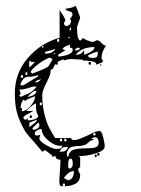

<svg xmlns="http://www.w3.org/2000/svg" viewBox="-20 -660 495 673"><path d="M352 -500Q352 -500 350 -498Q336 -476 336 -458Q336 -454 338.5 -450Q341 -446 341 -445Q341 -442 329.5 -438Q318 -434 316 -433L317 -436Q317 -443 300 -445.5Q283 -448 270 -448V-451Q257 -451 247.5 -452Q238 -453 231 -453Q218 -453 204 -448V-451Q194 -451 181 -442L183 -438Q183 -433 179 -433Q177 -433 175 -436Q169 -429 164 -417H158Q158 -402 151 -387Q144 -372 143 -370Q128 -342 128 -325Q128 -292 136 -258.5Q144 -225 159 -200Q173 -176 174 -176H229Q229 -173 232.5 -171Q236 -169 239 -169Q249 -169 262.5 -174.5Q276 -180 289 -186Q317 -201 329 -201Q336 -201 341.5 -179.5Q347 -158 347 -147Q347 -132 316 -122.5Q285 -113 260 -113L254 -114L261 -109V-74Q254 -71 254 -65Q254 -62 261 -48Q261 -25 245.5 -16.5Q230 -8 205 -7Q206 -7 207 -8.5Q208 -10 208 -12Q208 -14 207 -15.5Q206 -17 204 -17Q200 -17 200 -12Q200 -7 203 -7H199Q192 -7 190 -11Q188 -15 188 -23Q188 -36 190 -60Q192 -86 192 -100Q175 -100 174 -114L164 -109V-114L138 -134L128 -128Q128 -129 104 -157Q71 -194 68 -200Q47 -237 39.5 -265Q32 -293 32 -333Q32 -403 76.5 -455.5Q121 -508 189 -528V-625Q194 -618 201.5 -605.5Q209 -593 209 -589Q209 -588 207 -585Q205 -582 204 -579Q204 -574 207 -571.5Q210 -569 213 -569Q220 -569 224.5 -574.5Q229 -580 229 -587Q229 -590 225 -594Q228 -596 231 -601Q234 -606 234 -609Q234 -615 231.5 -617Q229 -619 220.5 -621Q212 -623 209 -629Q212 -630 224.5 -632Q237 -634 245 -640Q247 -637 253 -621Q259 -605 261 -599Q261 -596 255.5 -581.5Q250 -567 250 -564Q250 -518 262 -518Q264 -519 267 -522Q270 -525 270 -528Q272 -524 286 -518.5Q300 -513 306 -513L320 -519Q327 -519 335.5 -509.5Q344 -500 352 -500ZM224 -554H229V-564Q224 -562 224 -554ZM219 -528Q219 -526 222 -526Q224 -526 225 -528Q225 -530 222 -530Q219 -530 219 -528ZM184 -513Q186 -513 187 -514.5Q188 -516 188 -518Q188 -520 187 -522Q186 -524 184 -524Q180 -524 180 -518Q180 -513 184 -513ZM235 -486Q235 -493 225 -493V-504Q224 -503 213.5 -499Q203 -495 199 -488L209 -484L184 -468V-462Q199 -462 217 -468Q235 -474 235 -486ZM127 -494Q127 -493 129 -493Q131 -493 132 -494.5Q133 -496 133 -498L131 -499Q129 -499 128 -497.5Q127 -496 127 -494ZM275 -484V-468Q278 -469 287.5 -473Q297 -477 304 -482.5Q311 -488 311 -495Q267 -495 245 -468Q256 -468 262.5 -471.5Q269 -475 275 -484ZM243 -483Q251 -483 261 -488Q261 -489 258.5 -491Q256 -493 254 -493Q250 -493 246.5 -490Q243 -487 243 -483ZM174 -488Q169 -487 155.5 -483Q142 -479 138 -478V-472Q165 -472 174 -488ZM323 -479Q319 -479 307.5 -474.5Q296 -470 289 -466Q289 -460 293.5 -458.5Q298 -457 306 -457Q317 -457 320 -461.5Q323 -466 323 -479ZM174 -472Q174 -474 172 -474Q169 -474 169 -472Q169 -470 171 -470Q172 -470 174 -472ZM164 -452Q163 -454 158.5 -456Q154 -458 153 -458Q133 -450 110.5 -432.5Q88 -415 88 -407L93 -402Q99 -404 116.5 -411Q134 -418 143 -423Q149 -425 155.5 -437Q162 -449 164 -452ZM82 -440 83 -423 103 -443H88V-448Q82 -447 82 -440ZM295 -443Q297 -443 298 -441.5Q299 -440 299 -438Q299 -433 295 -433Q290 -433 290 -438Q290 -440 291.5 -441.5Q293 -443 295 -443ZM333 -434Q336 -434 336 -433Q335 -430 332 -430Q330 -430 330 -433Q330 -434 333 -434ZM69 -402Q69 -397 72 -397Q76 -397 76 -402Q76 -404 75 -405.5Q74 -407 72 -407Q69 -407 69 -402ZM52 -361H62L113 -392V-397Q99 -391 82 -391Q72 -391 66 -387Q60 -383 52 -367ZM53 -392Q53 -387 57 -387Q61 -387 61 -392Q61 -394 60 -395.5Q59 -397 57 -397Q53 -397 53 -392ZM105 -371Q115 -371 124 -382Q106 -379 103 -371ZM52 -321H54Q54 -321 75 -330Q96 -339 108 -356L103 -357Q94 -357 78 -351Q60 -346 55 -346Q50 -346 47 -347Q49 -344 50.5 -339Q52 -334 52 -331Q52 -330 50.5 -328Q49 -326 47 -326Q48 -325 49.5 -323.5Q51 -322 52 -321ZM106 -342Q95 -342 77 -321Q87 -321 97 -326.5Q107 -332 108 -342ZM57 -281V-270Q71 -270 87 -288.5Q103 -307 103 -323Q102 -322 88 -317Q74 -312 68 -306L62 -311Q52 -298 52 -281ZM124 -301Q122 -301 120.5 -299.5Q119 -298 119 -296Q119 -291 124 -291Q127 -291 127 -296Q127 -301 124 -301ZM77 -246V-238Q89 -238 101.5 -242Q114 -246 114 -255Q114 -255 110 -262Q106 -269 106 -297Q98 -297 72 -271H97Q86 -265 74 -258.5Q62 -252 62 -248Q62 -246 64.5 -243Q67 -240 68 -240Q70 -240 73.5 -242.5Q77 -245 77 -246ZM84 -251Q84 -256 88 -256Q90 -256 91 -254.5Q92 -253 92 -251Q92 -246 88 -246Q84 -246 84 -251ZM83 -214Q87 -218 98 -226Q109 -234 109 -238L108 -240L83 -230ZM97 -205Q104 -205 111 -209.5Q118 -214 118 -220Q118 -229 113 -230L93 -210ZM126 -208Q119 -208 110.5 -203.5Q102 -199 102 -192Q102 -185 108 -185Q112 -185 115 -186Q118 -187 121 -187Q121 -185 119.5 -181.5Q118 -178 118 -175Q118 -165 141.5 -151.5Q165 -138 176 -138H180Q188 -138 192.5 -140Q197 -142 199 -150Q196 -149 191 -149Q170 -149 148 -168.5Q126 -188 126 -208ZM307 -189Q307 -185 311 -185Q315 -185 315 -189Q315 -194 311 -194Q307 -194 307 -189ZM249 -148Q235 -147 227 -143Q219 -139 214 -124Q214 -113 219 -109Q222 -130 237.5 -135Q253 -140 280 -140Q304 -140 315 -143.5Q326 -147 326 -162Q326 -167 323 -173Q320 -179 312 -179Q310 -179 306.5 -177.5Q303 -176 300 -174L311 -170Q302 -169 297.5 -166.5Q293 -164 288 -159Q281 -152 270 -150Q263 -148 249 -148ZM190 -169Q190 -164 194 -164Q198 -164 198 -169Q198 -171 197 -172.5Q196 -174 194 -174Q190 -174 190 -169ZM205 -169Q205 -164 209 -164Q213 -164 213 -169Q213 -171 212 -172.5Q211 -174 209 -174Q205 -174 205 -169ZM211 -145Q203 -145 198 -141.5Q193 -138 189 -128Q202 -128 207.5 -130.5Q213 -133 219 -144Q219 -145 211 -145ZM329 -119Q329 -114 325 -114Q321 -114 321 -119Q321 -124 325 -124Q327 -124 328 -122.5Q329 -121 329 -119ZM319 -114Q319 -109 316 -109Q312 -109 312 -114Q312 -119 316 -119Q319 -119 319 -114ZM225 -69Q231 -72 233 -75.5Q235 -79 235 -86Q235 -104 227 -104Q219 -104 219 -83V-77Q219 -69 225 -69ZM239 -60Q229 -60 222 -55Q215 -50 204 -37Q207 -34 211.5 -31.5Q216 -29 219 -28Q239 -32 239 -60ZM203 -7H205H204Z"/></svg>

Font: Cabin Sketch
Style: Regular
Weight: 400
Version: Version 1.100